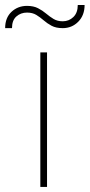

<svg xmlns="http://www.w3.org/2000/svg" viewBox="-70 -734 352 754"><path d="M114.7 -528.3V0H88.4V-528.3ZM235.4 -714.4H262.2Q262.2 -673.8 237.3 -648.7Q212.4 -623.5 176.3 -623.5Q149.9 -623.5 132.6 -632.8Q115.2 -642.1 101.6 -654.1Q87.9 -666 72.8 -675.3Q57.6 -684.6 36.1 -684.6Q11.7 -684.6 -5.6 -669.4Q-22.9 -654.3 -22.9 -623.5H-49.8Q-49.8 -664.1 -24.9 -687.5Q0 -710.9 36.1 -710.9Q61.5 -710.9 79.1 -701.9Q96.7 -692.9 111.1 -680.7Q125.5 -668.5 140.6 -659.4Q155.8 -650.4 176.3 -650.4Q200.7 -650.4 218 -667Q235.4 -683.6 235.4 -714.4Z"/></svg>

Font: Vazirmatn FD Thin
Style: Regular
Weight: 100
Designer: Saber Rastikerdar
Foundry: Saber Rastikerdar
Version: Version 33.003